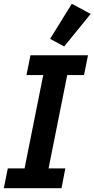

<svg xmlns="http://www.w3.org/2000/svg" viewBox="-20 -988 496 1008"><path d="M303 0H0L21 -104H109L207 -594H119L140 -698H442L421 -594H333L235 -104H323ZM456 -915 317 -744 243 -784 357 -968Z"/></svg>

Font: IBM Plex Sans SemiBold
Style: Italic
Weight: 600
Italic angle: -11.31°
Designer: Mike Abbink, Paul van der Laan, Pieter van Rosmalen
Foundry: Bold Monday
Version: Version 3.201